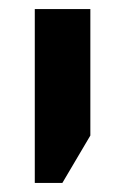

<svg xmlns="http://www.w3.org/2000/svg" viewBox="-20 -618 271 425"><path d="M57 -213V-598H180V-318L118 -213Z"/></svg>

Font: Noto Sans Hebrew Condensed SemiBold
Style: Regular
Weight: 600
Width: 3
Designer: Monotype Design Team
Foundry: Monotype Imaging Inc.
Version: Version 2.004; ttfautohint (v1.8.4.7-5d5b)